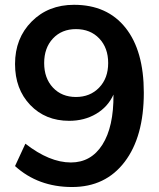

<svg xmlns="http://www.w3.org/2000/svg" viewBox="-20 -749 644 779"><path d="M280.3 -729.5Q415 -729.5 489.3 -636.2Q563.5 -543 563.5 -373Q563.5 -194.3 485.8 -92.3Q408.2 9.8 272.5 9.8Q134.8 9.8 41 -75.2L83 -166Q180.7 -89.8 267.6 -89.8Q349.6 -89.8 395.5 -162.1Q441.4 -234.4 440.4 -365.2Q418 -315.4 370.1 -287.1Q322.3 -258.8 260.7 -258.8Q164.1 -258.8 102.5 -323.2Q41 -387.7 41 -489.3Q41 -593.8 108.4 -661.6Q175.8 -729.5 280.3 -729.5ZM288.1 -630.9Q230.5 -630.9 194.8 -592.8Q159.2 -554.7 159.2 -493.2Q159.2 -431.6 194.8 -393.6Q230.5 -355.5 288.1 -355.5Q345.7 -355.5 382.3 -393.6Q418.9 -431.6 418.9 -493.2Q418.9 -554.7 382.8 -592.8Q346.7 -630.9 288.1 -630.9Z"/></svg>

Font: Min Sans SemiBold
Style: Regular
Weight: 600
Designer: Jinseong-Kim, NotoSansCJK, Nunito
Foundry: Jinseong-Kim
Version: Version 1.400;Glyphs 3.1.2 (3151)